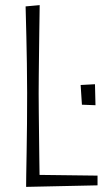

<svg xmlns="http://www.w3.org/2000/svg" viewBox="-20 -725 427 750"><path d="M82 5Q82 -6 82.5 -42Q83 -78 84 -130.5Q85 -183 85.5 -243Q86 -303 86 -362Q86 -420 85 -477Q84 -534 83 -581.5Q82 -629 81 -660.5Q80 -692 80 -700L135 -705Q135 -696 134.5 -668.5Q134 -641 133.5 -602Q133 -563 132.5 -519.5Q132 -476 131.5 -434.5Q131 -393 131 -361Q131 -329 131.5 -287Q132 -245 132.5 -199.5Q133 -154 133.5 -113Q134 -72 134.5 -42.5Q135 -13 135 -2ZM82 5 119 -42 361 -39V-1ZM353 -314 300 -316 295 -393 351 -396Z"/></svg>

Font: Truculenta ExtraLight
Style: Regular
Weight: 250
Version: Version 1.002